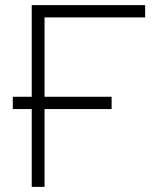

<svg xmlns="http://www.w3.org/2000/svg" viewBox="-20 -730 640 750"><path d="M104 0V-304H30V-352H104V-710H547V-662H154V-352H416V-304H154V0Z"/></svg>

Font: Geist Mono UltraLight
Style: Regular
Weight: 200
Monospace: yes
Designer: Basement.studio, Andrés Briganti, Mateo Zaragoza
Foundry: Basement.studio, Vercel, Andrés Briganti, Guido Ferreyra, Mateo Zaragoza
Version: Version 1.400; ttfautohint (v1.8.4.7-5d5b)